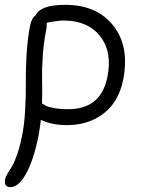

<svg xmlns="http://www.w3.org/2000/svg" viewBox="-30 -479 603 795"><path d="M248 39.1Q184.1 39.1 139.2 17.1Q136.7 42 129.9 81.1Q109.4 184.1 78.1 240Q46.9 295.9 13.2 295.9Q-14.6 295.9 -8.8 263.2Q-6.8 252.9 1.5 239.3Q9.8 225.6 19 210.9Q28.3 196.3 40.3 162.8Q52.2 129.4 61 85Q70.8 37.6 74.2 -24.4Q77.6 -86.4 76.9 -137.7Q76.2 -189 80.1 -253.7Q84 -318.4 94.2 -371.1Q101.1 -405.8 118.2 -416Q125.5 -435.5 155.5 -447.3Q185.5 -459 240.2 -459Q371.1 -459 439.2 -372.8Q507.3 -286.6 480 -148.9Q461.9 -57.6 399.2 -9.3Q336.4 39.1 248 39.1ZM160.2 -349.1Q150.4 -298.8 146.7 -243.4Q143.1 -188 144.3 -145.5Q145.5 -103 144 -50.8Q154.8 -43.5 161.6 -40Q168.5 -36.6 192.9 -31.7Q217.3 -26.9 252 -26.9Q389.2 -26.9 415 -162.1Q435.5 -264.6 384.3 -329.3Q333 -394 233.9 -394Q210.4 -394 163.1 -384.8Q164.6 -369.1 160.2 -349.1Z"/></svg>

Font: Shantell Sans Bouncy
Style: Italic
Weight: 300
Italic angle: -11.31°
Designer: Stephen Nixon, Anya Danilova, Shantell Martin
Foundry: Arrow Type
Version: Version 1.006;[9816181b4]